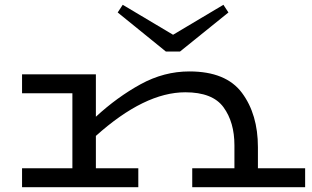

<svg xmlns="http://www.w3.org/2000/svg" viewBox="-20 -781 1303 801"><path d="M1253 -79V0H782V-79H958V-175Q958 -271 912.5 -333.5Q867 -396 753 -396Q583 -396 380 -214V-79H557V0H72V-79H282V-392H72V-471H380V-294Q469 -376 566.5 -429.5Q664 -483 770 -483Q923 -483 989.5 -393.5Q1056 -304 1056 -167V-79ZM933 -729 731 -566H672L471 -729L492 -761L702 -636L912 -761Z"/></svg>

Font: BioRhyme Expanded
Style: Regular
Weight: 400
Width: 7
Designer: Aoife Mooney
Foundry: Aoife Mooney Type
Version: Version 1.001